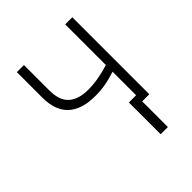

<svg xmlns="http://www.w3.org/2000/svg" viewBox="-201 -645 935 935"><g transform="rotate(-45 266.5 -177.5)"><path d="M456.1 0H407.2V176.8H357.4V-42H407.2V-204.1Q366.7 -190.9 332.8 -185.1Q298.8 -179.2 262.7 -179.7Q171.9 -179.7 124 -223.6Q76.2 -267.6 76.2 -356.4V-532.2H125V-356.4Q125 -288.6 159.9 -257.1Q194.8 -225.6 261.7 -225.6Q330.1 -225.6 407.2 -250.5V-530.3H456.1Z"/></g></svg>

Font: Pretendard Std ExtraLight
Style: Regular
Weight: 200
Designer: Base glyphs from Inter by Rasmus Andersson; Hangeul glyphs from Noto Sans CJK(Source Han Sans) by Jang Soo-young and Kan
Foundry: Kil Hyung-jin
Version: Version 1.309